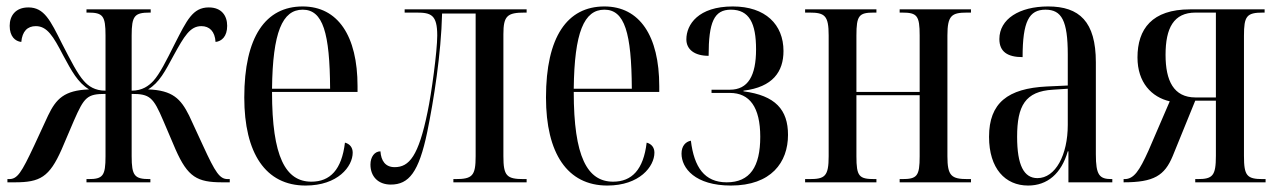

<svg xmlns="http://www.w3.org/2000/svg" viewBox="-20 -565 3967 595"><path d="M3 0H26C104 0 133 -16 171 -102L209 -191C241 -264 250 -274 307 -274V-81C307 -20 299 -10 254 -10H248V0H446V-10H444C397 -10 388 -20 388 -81V-274C444 -274 455 -264 486 -191L524 -102C562 -16 591 0 669 0H692V-10H686C661 -10 648 -29 609 -114L566 -207C540 -259 515 -285 439 -288C474 -309 492 -345 518 -393C551 -453 569 -484 604 -484C629 -484 646 -468 648 -435C667 -437 684 -452 684 -485C684 -516 667 -542 627 -542C577 -542 559 -502 522 -430C495 -376 475 -336 455 -314C441 -299 421 -284 388 -284V-455C388 -516 397 -526 444 -526H447V-536H248V-526H253C299 -526 307 -516 307 -455V-284C274 -284 254 -298 240 -314C220 -336 200 -376 172 -430C136 -502 117 -542 68 -542C28 -542 10 -516 10 -485C10 -452 27 -437 46 -435C49 -468 65 -484 91 -484C126 -484 145 -453 176 -393C202 -345 221 -309 256 -288C179 -285 154 -259 129 -207L86 -114C46 -29 34 -10 8 -10H3Z M927 10C1027 10 1073 -49 1073 -92C1073 -108 1064 -119 1049 -123C1039 -39 1003 -2 945 -2C865 -2 823 -79 823 -280H1088V-298C1088 -454 1027 -545 918 -545C803 -545 737 -451 737 -263C737 -90 803 10 927 10ZM1003 -290H823C825 -465 855 -535 918 -535C981 -535 1002 -463 1003 -290Z M1191 7C1247 7 1278 -31 1304 -156C1324 -254 1347 -397 1350 -523H1454V-81C1454 -20 1444 -10 1391 -10H1385V0H1612V-10H1603C1550 -10 1540 -20 1540 -81V-459C1540 -516 1552 -526 1606 -526H1612V-536H1234V-526H1271C1316 -526 1335 -519 1335 -455C1335 -407 1317 -274 1305 -218C1277 -81 1248 -47 1203 -47C1174 -47 1161 -67 1159 -96C1141 -96 1128 -79 1128 -55C1128 -18 1152 7 1191 7Z M1862 10C1962 10 2008 -49 2008 -92C2008 -108 1999 -119 1984 -123C1974 -39 1938 -2 1880 -2C1800 -2 1758 -79 1758 -280H2023V-298C2023 -454 1962 -545 1853 -545C1738 -545 1672 -451 1672 -263C1672 -90 1738 10 1862 10ZM1938 -290H1758C1760 -465 1790 -535 1853 -535C1916 -535 1937 -463 1938 -290Z M2245 10C2370 10 2422 -62 2422 -147C2422 -225 2383 -269 2284 -282V-284C2375 -295 2408 -343 2408 -407C2408 -489 2352 -545 2251 -545C2144 -545 2107 -489 2107 -443C2107 -412 2132 -392 2176 -392C2176 -497 2193 -535 2245 -535C2302 -535 2323 -493 2323 -412C2323 -330 2298 -287 2242 -287H2185V-277H2242C2303 -277 2336 -233 2336 -141C2336 -48 2304 0 2232 0C2163 0 2131 -47 2121 -129C2105 -126 2092 -113 2092 -89C2092 -44 2134 10 2245 10Z M2475 0H2696V-10H2691C2642 -10 2634 -18 2634 -81V-270H2830V-81C2830 -19 2822 -10 2775 -10H2768V0H2989V-10H2979C2928 -10 2916 -20 2916 -81V-455C2916 -517 2929 -526 2977 -526H2989V-536H2768V-526H2775C2822 -526 2830 -517 2830 -455V-280H2634V-455C2634 -517 2642 -526 2688 -526H2696V-536H2475V-526H2488C2536 -526 2548 -517 2548 -455V-81C2548 -18 2536 -10 2488 -10H2475Z M3166 10C3226 10 3269 -27 3289 -96H3291V0H3427V-10H3425C3387 -10 3376 -22 3376 -87V-372C3376 -498 3325 -545 3228 -545C3139 -545 3077 -506 3077 -444C3077 -405 3102 -388 3149 -388C3149 -499 3169 -535 3220 -535C3270 -535 3289 -501 3289 -396V-300L3224 -297C3103 -291 3045 -246 3045 -141C3045 -43 3095 10 3166 10ZM3195 -13C3153 -13 3132 -53 3132 -141C3132 -237 3157 -282 3243 -287L3289 -290V-178C3289 -85 3251 -13 3195 -13Z M3462 0C3556 0 3589 -21 3614 -81L3684 -253H3748V-82C3748 -20 3738 -10 3691 -10H3684V0H3902V-10H3894C3844 -10 3835 -20 3835 -82V-454C3835 -515 3843 -526 3894 -526H3899V-536H3668C3550 -536 3505 -475 3505 -387C3505 -309 3549 -264 3605 -251L3539 -98C3511 -36 3494 -10 3465 -10H3462ZM3685 -263C3617 -263 3592 -315 3592 -395C3592 -478 3617 -526 3685 -526H3748V-263Z"/></svg>

Font: Noto Serif Display ExtraCondensed
Style: Regular
Weight: 400
Width: 2
Designer: Monotype Design Team
Foundry: Monotype Imaging Inc.
Version: Version 2.009